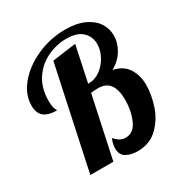

<svg xmlns="http://www.w3.org/2000/svg" viewBox="-176 -886 993 1039"><g transform="rotate(-30 320.5 -366.5)"><path d="M317.5 0.5C337.2 11.5 360.3 17 387 17C438.3 17 480.5 0.8 513.5 -31.5C546.5 -63.8 570.2 -102.3 584.5 -147C598.8 -191.7 606 -233 606 -271C606 -311.7 596.3 -346.8 577 -376.5C557.7 -406.2 528 -424.7 488 -432C520 -450 544.7 -473.3 562 -502C579.3 -530.7 588 -560.3 588 -591C588 -619.7 580.2 -646 564.5 -670C548.8 -694 525 -713.3 493 -728C461 -742.7 421.7 -750 375 -750C313 -750 254 -737.5 198 -712.5C142 -687.5 97 -654.7 63 -614C29 -573.3 12 -530.3 12 -485C12 -452.3 21 -428.8 39 -414.5C57 -400.2 83.7 -393 119 -393C119 -394.3 116.7 -399.8 112 -409.5C107.3 -419.2 105 -436.3 105 -461C105 -513 117.2 -557.3 141.5 -594C165.8 -630.7 197.3 -658.2 236 -676.5C274.7 -694.8 314.3 -704 355 -704C399.7 -704 432.8 -693.7 454.5 -673C476.2 -652.3 487 -626.7 487 -596C487 -570.7 480.3 -545.5 467 -520.5C453.7 -495.5 436 -474.8 414 -458.5C392 -442.2 368.3 -434 343 -434H337L384 -656L236 -636L100 0H244L326 -383C338.7 -385 354 -386 372 -386C435.3 -386 467 -343.7 467 -259C467 -213.7 458.8 -172.3 442.5 -135C426.2 -97.7 401.3 -79 368 -79C356 -79 344.8 -81.7 334.5 -87C324.2 -92.3 313 -101.7 301 -115C292.3 -93.7 288 -74.3 288 -57C288 -29.7 297.8 -10.5 317.5 0.5Z"/></g></svg>

Font: DonutKreme
Style: Regular
Weight: 400
Designer: Impallari Type
Foundry: Impallari Type
Version: Version 2.100